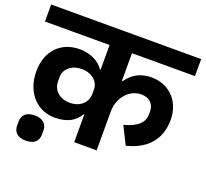

<svg xmlns="http://www.w3.org/2000/svg" viewBox="-152 -857 1181 1103"><g transform="rotate(20 438.5 -305.5)"><path d="M110 87C161 87 186 62 186 21V-1C186 -42 161 -67 110 -67C59 -67 34 -42 34 -1V21C34 62 59 87 110 87ZM375 0H512V-237C512 -325 573 -390 644 -390C699 -390 724 -355 724 -315V-297C724 -248 689 -212 606 -190L660 -82C787 -113 852 -193 852 -310C852 -426 772 -502 667 -502C595 -502 549 -471 517 -425H512V-594H897V-698H-20V-594H375V-444H370C346 -482 293 -513 223 -513C112 -513 31 -437 31 -309C31 -175 116 -94 220 -94C303 -94 346 -127 370 -168H375ZM273 -204C204 -204 168 -249 168 -296V-324C168 -369 208 -410 273 -410C338 -410 378 -369 378 -324V-296C378 -249 342 -204 273 -204Z"/></g></svg>

Font: IBM Plex Devanagari
Style: Bold
Weight: 700
Designer: Mike Abbink, Paul van der Laan, Pieter van Rosmalen, Erin McLaughlin
Foundry: Bold Monday
Version: Version 1.0